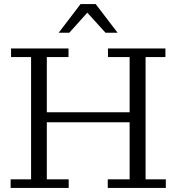

<svg xmlns="http://www.w3.org/2000/svg" viewBox="-20 -919 863 939"><path d="M267 -759 374 -899H448L555 -759H496L407 -857L319 -759ZM32 0V-42H132V-640H34V-682H315V-640H209V-370H614V-640H508V-682H789V-640H692V-42H791V0H507V-42H614V-321H209V-42H316V0Z"/></svg>

Font: Montagu Slab 16pt Light
Style: Regular
Weight: 300
Designer: Florian Karsten
Foundry: Florian Karsten
Version: Version 1.000; ttfautohint (v1.8.3)